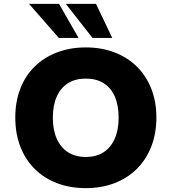

<svg xmlns="http://www.w3.org/2000/svg" viewBox="-20 -961 886 992"><path d="M423 11Q342 11 275 -14.5Q208 -40 159.5 -88Q111 -136 85 -203.5Q59 -271 59 -354Q59 -436 85 -503Q111 -570 159.5 -617.5Q208 -665 275.5 -690.5Q343 -716 423 -716Q504 -716 571 -690.5Q638 -665 686.5 -617.5Q735 -570 761.5 -503Q788 -436 788 -354Q788 -271 761.5 -203.5Q735 -136 686.5 -88Q638 -40 571 -14.5Q504 11 423 11ZM423 -150Q477 -150 514.5 -174Q552 -198 572.5 -243.5Q593 -289 593 -353Q593 -417 573 -462.5Q553 -508 515 -531.5Q477 -555 423 -555Q370 -555 332 -531.5Q294 -508 273.5 -462.5Q253 -417 253 -353Q253 -289 273.5 -243.5Q294 -198 332 -174Q370 -150 423 -150ZM458 -765 320 -941H476L560 -765ZM284 -765 130 -941H285L386 -765Z"/></svg>

Font: Nunito Sans 8pt Black
Style: Regular
Weight: 900
Version: Version 3.101;gftools[0.9.27]